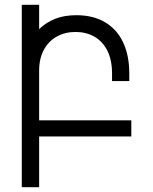

<svg xmlns="http://www.w3.org/2000/svg" viewBox="-20 -570 640 802"><path d="M71 -550H143.5V-448.5Q173.5 -477 211.2 -491.8Q249 -506.5 299 -506.5Q370 -506.5 419.8 -476.5Q469.5 -446.5 494.8 -392Q520 -337.5 520 -263.5V-231.5H448V-263.5Q448 -320 428.2 -358.8Q408.5 -397.5 374 -417Q339.5 -436.5 295.5 -436.5Q252 -436.5 217.5 -417.5Q183 -398.5 163.2 -362Q143.5 -325.5 143.5 -274.5V-67.5H528.5V0H143.5V212H71Z"/></svg>

Font: JuliaMono Light
Style: Regular
Weight: 300
Monospace: yes
Designer: cormullion
Foundry: corm
Version: Version 0.054; ttfautohint (v1.8.4)